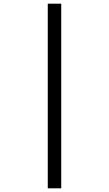

<svg xmlns="http://www.w3.org/2000/svg" viewBox="-20 -780 591 1041"><path d="M239 -760H312V241H239Z"/></svg>

Font: Noto Sans Tifinagh APT
Style: Regular
Weight: 400
Designer: JamraPatel
Foundry: JamraPatel LLC
Version: Version 2.006; ttfautohint (v1.8.4.7-5d5b)